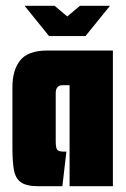

<svg xmlns="http://www.w3.org/2000/svg" viewBox="-20 -645 436 665"><path d="M65 -625H169L213 -588L257 -625H361L276 -520H150ZM113 0Q71 0 52 -14Q33 -28 28 -57.5Q23 -87 23 -133V-343Q23 -402 50 -436Q77 -470 144 -470H371V0H221V-350H197Q173 -350 173 -322V-155Q173 -130 179.5 -125Q186 -120 199 -120H210L196 0Z"/></svg>

Font: Smooch Sans Black
Style: Regular
Weight: 900
Designer: Robert E. Leuschke
Foundry: Robert E. Leuschke
Version: Version 1.010; ttfautohint (v1.8.3)